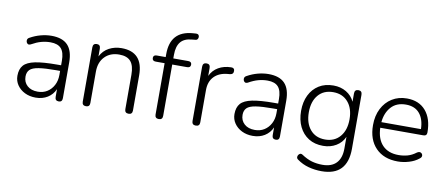

<svg xmlns="http://www.w3.org/2000/svg" viewBox="-75 -1018 3516 1514"><g transform="rotate(10 1682.5 -260.5)"><path d="M230 8Q181 8 142.5 -11Q104 -30 81.5 -63Q59 -96 59 -137Q59 -191 86 -221.5Q113 -252 177 -265Q241 -278 353 -278H384V-314Q384 -381 357 -411.5Q330 -442 271 -442Q233 -442 197 -432Q161 -422 122 -400Q104 -390 93.5 -399.5Q83 -409 83.5 -424.5Q84 -440 100 -448Q141 -471 185 -482.5Q229 -494 270 -494Q358 -494 400.5 -449Q443 -404 443 -311V-25Q443 6 415 6Q385 6 385 -25V-87Q365 -42 324.5 -17Q284 8 230 8ZM238 -41Q281 -41 313.5 -61.5Q346 -82 365 -118Q384 -154 384 -200V-233H354Q264 -233 213.5 -225Q163 -217 143 -197Q123 -177 123 -142Q123 -97 154 -69Q185 -41 238 -41Z M633 6Q602 6 602 -25V-460Q602 -492 633 -492Q662 -492 662 -460V-398Q686 -446 731 -470Q776 -494 831 -494Q1004 -494 1004 -306V-25Q1004 6 974 6Q943 6 943 -25V-301Q943 -373 914 -407Q885 -441 822 -441Q750 -441 706.5 -396.5Q663 -352 663 -277V-25Q663 6 633 6Z M1216 6Q1185 6 1185 -25V-436H1114Q1086 -436 1086 -461Q1086 -485 1114 -485H1185V-509Q1185 -692 1360 -707L1387 -709Q1406 -710 1411.5 -698.5Q1417 -687 1412 -674Q1407 -661 1393 -660L1365 -657Q1303 -652 1274.5 -616.5Q1246 -581 1246 -514V-485H1365Q1393 -485 1393 -461Q1393 -436 1365 -436H1246V-25Q1246 6 1216 6Z M1512 6Q1481 6 1481 -25V-460Q1481 -492 1512 -492Q1541 -492 1541 -460V-397Q1563 -444 1606.5 -469Q1650 -494 1707 -495Q1719 -496 1727 -490Q1735 -484 1735 -471Q1736 -443 1706 -440L1692 -439Q1621 -433 1582 -392.5Q1543 -352 1543 -284V-25Q1543 6 1512 6Z M1968 8Q1919 8 1880.5 -11Q1842 -30 1819.5 -63Q1797 -96 1797 -137Q1797 -191 1824 -221.5Q1851 -252 1915 -265Q1979 -278 2091 -278H2122V-314Q2122 -381 2095 -411.5Q2068 -442 2009 -442Q1971 -442 1935 -432Q1899 -422 1860 -400Q1842 -390 1831.5 -399.5Q1821 -409 1821.5 -424.5Q1822 -440 1838 -448Q1879 -471 1923 -482.5Q1967 -494 2008 -494Q2096 -494 2138.5 -449Q2181 -404 2181 -311V-25Q2181 6 2153 6Q2123 6 2123 -25V-87Q2103 -42 2062.5 -17Q2022 8 1968 8ZM1976 -41Q2019 -41 2051.5 -61.5Q2084 -82 2103 -118Q2122 -154 2122 -200V-233H2092Q2002 -233 1951.5 -225Q1901 -217 1881 -197Q1861 -177 1861 -142Q1861 -97 1892 -69Q1923 -41 1976 -41Z M2551 188Q2497 188 2446.5 174.5Q2396 161 2355 131Q2341 122 2343 108Q2345 94 2356 85.5Q2367 77 2380 85Q2425 115 2464.5 126Q2504 137 2549 137Q2622 137 2660 97Q2698 57 2698 -19V-113Q2677 -65 2631.5 -38Q2586 -11 2528 -11Q2460 -11 2411.5 -41.5Q2363 -72 2336.5 -126.5Q2310 -181 2310 -253Q2310 -325 2336.5 -379Q2363 -433 2411.5 -463.5Q2460 -494 2528 -494Q2586 -494 2630.5 -467.5Q2675 -441 2697 -394V-460Q2697 -492 2727 -492Q2757 -492 2757 -460V-28Q2757 188 2551 188ZM2535 -63Q2610 -63 2654 -114.5Q2698 -166 2698 -253Q2698 -340 2654 -391Q2610 -442 2535 -442Q2459 -442 2415.5 -391Q2372 -340 2372 -253Q2372 -166 2415.5 -114.5Q2459 -63 2535 -63Z M3129 8Q3017 8 2952.5 -58.5Q2888 -125 2888 -241Q2888 -316 2917 -373Q2946 -430 2997.5 -462Q3049 -494 3116 -494Q3213 -494 3267 -431Q3321 -368 3321 -258Q3321 -230 3293 -230H2948Q2951 -140 2997.5 -91.5Q3044 -43 3127 -43Q3164 -43 3198.5 -52.5Q3233 -62 3266 -87Q3284 -99 3297 -92.5Q3310 -86 3311.5 -71.5Q3313 -57 3296 -45Q3264 -19 3218.5 -5.5Q3173 8 3129 8ZM3117 -445Q3041 -445 2998.5 -397.5Q2956 -350 2949 -275H3266Q3264 -355 3226 -400Q3188 -445 3117 -445Z"/></g></svg>

Font: Nunito Light
Style: Regular
Weight: 300
Designer: Vernon Adams
Foundry: Vernon Adams
Version: Version 3.601; ttfautohint (v1.8.2.53-6de2)